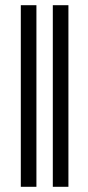

<svg xmlns="http://www.w3.org/2000/svg" viewBox="-20 -718 338 738"><path d="M120 0V-698H60V0ZM243 0V-698H183V0Z"/></svg>

Font: Libertinus Serif Semibold
Style: Regular
Weight: 600
Designer: Philipp H. Poll, Khaled Hosny
Foundry: Caleb Maclennan
Version: Version 7.050;RELEASE